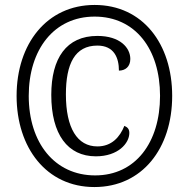

<svg xmlns="http://www.w3.org/2000/svg" viewBox="-20 -745 762 775"><path d="M361 10C554 10 675 -146 675 -358C675 -568 556 -725 362 -725C169 -725 47 -568 47 -358C47 -149 167 10 361 10ZM364 -37C201 -37 96 -168 96 -358C96 -545 198 -678 362 -678C526 -678 626 -547 626 -358C626 -170 527 -37 364 -37ZM367 -114C457 -114 502 -167 502 -208C502 -223 496 -231 482 -237C464 -192 431 -154 373 -154C292 -154 246 -228 246 -364C246 -487 282 -561 373 -561C441 -561 460 -511 460 -460C486 -460 506 -476 506 -507C506 -552 465 -600 373 -600C248 -600 187 -510 187 -362C187 -203 253 -114 367 -114Z"/></svg>

Font: Noto Serif Bengali Condensed
Style: Regular
Weight: 400
Width: 3
Designer: Juan Bruce, Universal Thirst, Indian Type Foundry and the Monotype Design Team.
Foundry: Monotype Imaging Inc.
Version: Version 2.003